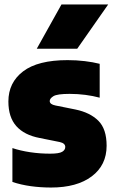

<svg xmlns="http://www.w3.org/2000/svg" viewBox="-20 -828 510 859"><path d="M208.5 11Q162 11 118.2 5Q74.5 -1 35.5 -14V-165.5Q71.5 -153.5 115 -147Q158.5 -140.5 204.5 -140.5Q244 -140.5 258 -148.8Q272 -157 272 -170.5Q272 -187 247.5 -192.5L158 -210.5Q89 -223.5 53.2 -263.5Q17.5 -303.5 17.5 -374Q17.5 -458.5 83.5 -508.8Q149.5 -559 282.5 -559Q322.5 -559 359.5 -554.5Q396.5 -550 426 -542.5V-391Q396.5 -399 362.2 -403.5Q328 -408 291.5 -408Q236 -408 219.2 -397.8Q202.5 -387.5 202.5 -376Q202.5 -361 228.5 -356L318 -338Q383 -324.5 420 -287.8Q457 -251 457 -176Q457 -89 390.5 -39Q324 11 208.5 11ZM144.5 -610 255 -808H464L325.5 -610Z"/></svg>

Font: Encode Sans SmCnd Black
Style: Regular
Weight: 900
Width: 4
Designer: Multiple Designers
Foundry: Impallari Type
Version: Version 3.002; ttfautohint (v1.8.3) -l 8 -r 50 -G 200 -x 14 